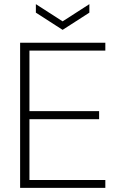

<svg xmlns="http://www.w3.org/2000/svg" viewBox="-20 -906 586 926"><path d="M77 0V-700H488V-662H122V-370H458V-331H122V-38H488V0ZM282 -762 153 -845V-886L282 -803L411 -886V-845Z"/></svg>

Font: DM Sans 18pt ExtraLight
Style: Regular
Weight: 250
Designer: Colophon Foundry, Jonny Pinhorn
Foundry: Colophon Foundry
Version: Version 4.004;gftools[0.9.30]